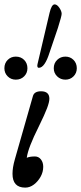

<svg xmlns="http://www.w3.org/2000/svg" viewBox="-37 -841 370 875"><path d="M78 14Q20 14 20 -49Q20 -63 22.5 -79Q25 -95 31 -116L113 -403Q119 -425 150 -425Q188 -425 188 -391Q188 -376 177.5 -348Q167 -320 140 -265Q115 -215 101.5 -180Q88 -145 85 -122Q99 -128 122 -128Q139 -128 149.5 -114.5Q160 -101 160 -81Q160 -57 148 -35.5Q136 -14 117.5 0Q99 14 78 14ZM140 -532Q133 -532 133 -542Q133 -544 133.5 -546Q134 -548 134 -549L189 -783Q198 -821 212 -821Q223 -821 233.5 -805.5Q244 -790 244 -778Q244 -768 227 -714L189 -602Q167 -532 140 -532ZM35 -478Q13 -478 -2 -493Q-17 -508 -17 -530Q-17 -553 -2 -568Q13 -583 35 -583Q58 -583 73 -568Q88 -553 88 -530Q88 -508 73 -493Q58 -478 35 -478ZM261 -478Q239 -478 223.5 -493Q208 -508 208 -530Q208 -553 223.5 -568Q239 -583 261 -583Q283 -583 298 -568Q313 -553 313 -530Q313 -508 298 -493Q283 -478 261 -478Z"/></svg>

Font: Junicode
Style: Italic
Weight: 400
Italic angle: -11°
Designer: Peter S. Baker
Version: Version 2.100; ttfautohint (v1.8.4)